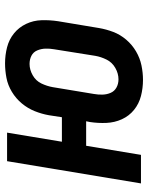

<svg xmlns="http://www.w3.org/2000/svg" viewBox="67 -645 586 760"><g transform="rotate(-90 360.0 -265.0)"><path d="M424 8Q452 8 481 2Q510 -4 536.5 -19.5Q563 -35 583 -58.5Q603 -82 613.5 -109.5Q624 -137 629 -166L656 -328Q661 -361 660 -393.5Q659 -426 645.5 -454.5Q632 -483 608 -502.5Q584 -522 553 -530Q522 -538 489 -538Q461 -538 432 -532.5Q403 -527 376.5 -511Q350 -495 330.5 -471.5Q311 -448 300 -420.5Q289 -393 284 -365L276 -313H179L215 -530H102L14 0H127L163 -217H260L257 -202Q252 -169 253.5 -136.5Q255 -104 268 -75.5Q281 -47 305 -27.5Q329 -8 360 0Q391 8 424 8ZM426 -89Q408 -89 393.5 -97Q379 -105 372.5 -120Q366 -135 365.5 -152Q365 -169 368 -186L395 -349Q399 -372 409.5 -394Q420 -416 442 -428.5Q464 -441 487 -441Q505 -441 519.5 -433.5Q534 -426 540.5 -410.5Q547 -395 547.5 -378Q548 -361 545 -344L519 -181Q515 -158 504 -136Q493 -114 471 -101.5Q449 -89 426 -89Z"/></g></svg>

Font: Iosevka Sparkle Semibold
Style: Italic
Weight: 600
Italic angle: -9°
Designer: Belleve Invis
Foundry: Belleve Invis
Version: Version 4.5.0; ttfautohint (v1.8.3)